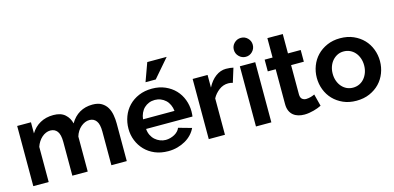

<svg xmlns="http://www.w3.org/2000/svg" viewBox="-70 -1183 3318 1615"><g transform="rotate(-15 1589.0 -375.0)"><path d="M875 0H741V-294Q741 -357 719.5 -386Q698 -415 660 -415Q640 -415 621 -407Q602 -399 585 -384.5Q568 -370 555 -349.5Q542 -329 535 -305V0H401V-294Q401 -358 379.5 -386.5Q358 -415 319 -415Q300 -415 281 -407Q262 -399 245.5 -384.5Q229 -370 216 -350Q203 -330 195 -306V0H61V-524H181V-427Q212 -478 262 -506Q312 -534 378 -534Q443 -534 479 -501.5Q515 -469 525 -422Q557 -477 606 -505.5Q655 -534 718 -534Q767 -534 797.5 -515.5Q828 -497 845 -468Q862 -439 868.5 -402Q875 -365 875 -328Z M1236 10Q1171 10 1120 -11.5Q1069 -33 1033.5 -70Q998 -107 978.5 -155.5Q959 -204 959 -258Q959 -314 978 -364.5Q997 -415 1033 -452.5Q1069 -490 1120.5 -512Q1172 -534 1236 -534Q1300 -534 1351 -511.5Q1402 -489 1437 -452Q1472 -415 1490.5 -366Q1509 -317 1509 -264Q1509 -251 1508 -239Q1507 -227 1506 -219H1102Q1104 -189 1116 -164.5Q1128 -140 1147 -123Q1166 -106 1190 -96.5Q1214 -87 1239 -87Q1259 -87 1279 -92.5Q1299 -98 1315.5 -107Q1332 -116 1345 -129.5Q1358 -143 1364 -159L1478 -127Q1464 -97 1440.5 -72Q1417 -47 1385.5 -29Q1354 -11 1316 -0.5Q1278 10 1236 10ZM1372 -304Q1369 -333 1357.5 -358Q1346 -383 1327.5 -400Q1309 -417 1285.5 -426.5Q1262 -436 1235 -436Q1207 -436 1183.5 -426.5Q1160 -417 1142 -400Q1124 -383 1112.5 -358Q1101 -333 1098 -304ZM1288 -600H1199L1257 -760H1426Z M1907 -405Q1888 -411 1868 -411Q1823 -411 1786.5 -383Q1750 -355 1730 -317V0H1589V-524H1719V-414Q1748 -471 1790.5 -502.5Q1833 -534 1881 -534Q1899 -534 1917 -532Q1935 -530 1945 -527Z M2000 0V-524H2134V0ZM1987 -671Q1987 -705 2011.5 -729Q2036 -753 2070 -753Q2104 -753 2128 -729Q2152 -705 2152 -671Q2152 -637 2128 -612.5Q2104 -588 2070 -588Q2036 -588 2011.5 -612.5Q1987 -637 1987 -671Z M2570 -28Q2556 -21 2539 -14.5Q2522 -8 2503 -3Q2484 2 2463 5.5Q2442 9 2421 9Q2393 9 2368.5 2Q2344 -5 2325 -20.5Q2306 -36 2295.5 -60.5Q2285 -85 2285 -120V-422H2216V-524H2285V-693H2419V-524H2530V-422H2419V-165Q2420 -137 2434.5 -125.5Q2449 -114 2469 -114Q2479 -114 2490 -116Q2501 -118 2510.5 -120.5Q2520 -123 2528 -126.5Q2536 -130 2543 -133Z M2874 10Q2810 10 2759.5 -12.5Q2709 -35 2673.5 -72Q2638 -109 2619 -158.5Q2600 -208 2600 -262Q2600 -316 2619 -365.5Q2638 -415 2673.5 -452Q2709 -489 2760 -511.5Q2811 -534 2874 -534Q2939 -534 2990 -511.5Q3041 -489 3076.5 -452Q3112 -415 3131 -365.5Q3150 -316 3150 -262Q3150 -208 3131 -158.5Q3112 -109 3076.5 -72Q3041 -35 2990 -12.5Q2939 10 2874 10ZM2738 -261Q2738 -227 2748.5 -198Q2759 -169 2777.5 -148Q2796 -127 2820.5 -115.5Q2845 -104 2874 -104Q2904 -104 2929 -115.5Q2954 -127 2972.5 -148.5Q2991 -170 3001.5 -199Q3012 -228 3012 -262Q3012 -296 3001.5 -325Q2991 -354 2972.5 -375Q2954 -396 2929 -407.5Q2904 -419 2874 -419Q2845 -419 2820.5 -407Q2796 -395 2777.5 -374Q2759 -353 2748.5 -324Q2738 -295 2738 -261Z"/></g></svg>

Font: Rising Sun
Style: Bold
Weight: 700
Designer: Matt McInerney, Pablo Impallari, Rodrigo Fuenzalida (Raleway font), Stephen Hutchings (Greek), Cristiano Sobral (main ch
Foundry: The Rising Sun Project Authors
Version: Version 4.327; ttfautohint (v1.8.4.7-5d5b-dirty)